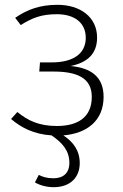

<svg xmlns="http://www.w3.org/2000/svg" viewBox="-20 -552 510 797"><path d="M410 -150C410 -234 357 -270 273 -278C342 -292 383 -328 383 -396C383 -482 312 -532 219 -532C146 -532 94 -513 43 -478L66 -448C113 -477 150 -493 216 -493C290 -493 336 -457 336 -395C336 -330 285 -293 195 -293H146L143 -255H202C299 -255 361 -229 361 -150C361 -62 299 -29 216 -29C141 -29 95 -52 52 -87L26 -58C67 -23 119 5 194 10C238 40 268 73 268 124C268 167 242 188 202 188C174 188 157 182 141 174L125 205C143 216 171 225 203 225C272 225 311 184 311 125C311 73 284 37 243 10C341 2 410 -51 410 -150Z"/></svg>

Font: Fira Sans ExtraLight
Style: Regular
Weight: 200
Designer: bBox Type GmbH & Carrois Corporate GbR & Edenspiekermann AG
Foundry: bBox Type GmbH & Carrois Corporate GbR & Edenspiekermann AG
Version: Version 4.300;PS 004.300;hotconv 1.0.88;makeotf.lib2.5.64775